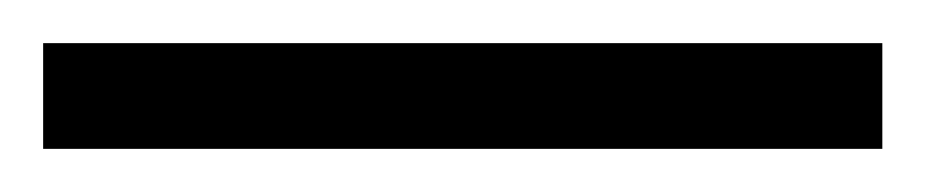

<svg xmlns="http://www.w3.org/2000/svg" viewBox="-24 63 429 89"><path d="M-4 132H385V83H-4Z"/></svg>

Font: Noto Serif Devanagari Condensed Thin
Style: Regular
Weight: 100
Width: 3
Designer: Universal Thirst, Indian Type Foundry and the Monotype Design Team
Foundry: Monotype Imaging Inc.
Version: Version 2.004